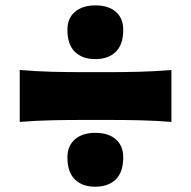

<svg xmlns="http://www.w3.org/2000/svg" viewBox="-20 -707 708 712"><path d="M333 -487.8Q285.2 -487.8 257.6 -514.9Q230 -542 230 -596.7Q230 -639.2 257.8 -663.1Q285.6 -687 334 -687Q382.3 -687 409.7 -663.1Q437 -639.2 437 -596.7Q437 -542 409.4 -514.9Q381.8 -487.8 333 -487.8ZM53.2 -254.9V-447.3Q114.7 -442.4 172.1 -440.9Q229.5 -439.5 279.8 -439.5H389.2Q439.9 -439.5 497.1 -440.9Q554.2 -442.4 615.7 -447.3V-254.9Q554.2 -259.8 497.1 -261Q439.9 -262.2 389.2 -262.2H279.8Q229.5 -262.2 172.1 -261Q114.7 -259.8 53.2 -254.9ZM333 -14.6Q285.2 -14.6 257.6 -41.7Q230 -68.8 230 -123.5Q230 -166 257.8 -190.2Q285.6 -214.4 334 -214.4Q382.3 -214.4 409.7 -190.2Q437 -166 437 -123.5Q437 -68.8 409.4 -41.7Q381.8 -14.6 333 -14.6Z"/></svg>

Font: Pinar-DS1-FD ExtraBold
Style: Regular
Weight: 800
Designer: Amin Abedi
Version: Version 2.000